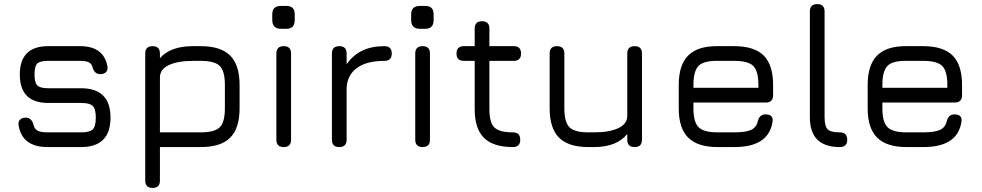

<svg xmlns="http://www.w3.org/2000/svg" viewBox="-20 -720 4810 940"><path d="M213 0Q89 0 71 -106Q68 -124 78 -134Q88 -144 106 -144Q135 -144 144 -109Q149 -88 164.5 -80Q180 -72 213 -72H377Q419 -72 434 -86.5Q449 -101 449 -144Q449 -187 434 -201.5Q419 -216 377 -216H216Q77 -216 77 -355Q77 -494 216 -494H372Q488 -494 506 -395Q509 -377 499 -367Q489 -357 471 -357Q442 -357 433 -391Q428 -409 414 -415.5Q400 -422 372 -422H216Q176 -422 162.5 -409Q149 -396 149 -355Q149 -316 162.5 -302Q176 -288 216 -288H377Q521 -288 521 -144Q521 0 377 0Z M763 0V164Q763 200 727 200Q691 200 691 164V-458Q691 -494 727 -494Q763 -494 763 -458V-435Q814 -494 925 -494H963Q1061 -494 1107 -448Q1153 -402 1153 -304V-190Q1153 -92 1107 -46Q1061 0 963 0ZM925 -422Q851 -422 807 -401.5Q763 -381 763 -341V-72H963Q1031 -72 1056 -97Q1081 -122 1081 -190V-304Q1081 -372 1056 -397Q1031 -422 963 -422Z M1356 -579Q1313 -579 1313 -622V-650Q1313 -691 1356 -691H1382Q1423 -691 1423 -650V-622Q1423 -579 1382 -579ZM1333 -36V-458Q1333 -494 1369 -494Q1405 -494 1405 -458V-36Q1405 0 1369 0Q1333 0 1333 -36Z M1677 -36Q1677 0 1641 0Q1605 0 1605 -36V-458Q1605 -494 1641 -494Q1677 -494 1677 -458V-405Q1737 -494 1862 -494Q1898 -494 1898 -458Q1898 -422 1862 -422Q1772 -422 1724.5 -385Q1677 -348 1677 -283Z M2036 -579Q1993 -579 1993 -622V-650Q1993 -691 2036 -691H2062Q2103 -691 2103 -650V-622Q2103 -579 2062 -579ZM2013 -36V-458Q2013 -494 2049 -494Q2085 -494 2085 -458V-36Q2085 0 2049 0Q2013 0 2013 -36Z M2491 0Q2395 0 2349.5 -45Q2304 -90 2304 -186V-422H2251Q2215 -422 2215 -458Q2215 -494 2251 -494H2304V-580Q2304 -616 2340 -616Q2376 -616 2376 -580V-494H2495Q2531 -494 2531 -458Q2531 -422 2495 -422H2376V-186Q2376 -120 2400.5 -96Q2425 -72 2491 -72Q2527 -72 2527 -36Q2527 0 2491 0Z M2671 -458Q2671 -494 2707 -494Q2743 -494 2743 -458V-190Q2743 -122 2768 -97Q2793 -72 2861 -72H2889Q2963 -72 3007 -92.5Q3051 -113 3051 -153V-458Q3051 -494 3087 -494Q3123 -494 3123 -458V-36Q3123 0 3087 0Q3051 0 3051 -36V-64Q2999 0 2889 0H2861Q2763 0 2717 -46Q2671 -92 2671 -190Z M3493 0Q3396 0 3349.5 -46Q3303 -92 3303 -189V-304Q3303 -402 3349.5 -448.5Q3396 -495 3493 -494H3575Q3673 -494 3719 -448Q3765 -402 3765 -304V-254Q3765 -218 3729 -218H3375V-189Q3375 -122 3400.5 -97Q3426 -72 3493 -72H3575Q3631 -72 3657 -84Q3683 -96 3690 -126Q3698 -160 3728 -160Q3768 -160 3762 -123Q3743 0 3575 0ZM3493 -422Q3425 -423 3400 -397.5Q3375 -372 3375 -304V-290H3693V-304Q3693 -372 3668 -397Q3643 -422 3575 -422Z M4091 0Q3945 0 3945 -146V-664Q3945 -700 3981 -700Q4017 -700 4017 -664V-146Q4017 -102 4032 -87Q4047 -72 4091 -72Q4128 -72 4128 -36Q4128 0 4091 0Z M4418 0Q4321 0 4274.5 -46Q4228 -92 4228 -189V-304Q4228 -402 4274.5 -448.5Q4321 -495 4418 -494H4500Q4598 -494 4644 -448Q4690 -402 4690 -304V-254Q4690 -218 4654 -218H4300V-189Q4300 -122 4325.5 -97Q4351 -72 4418 -72H4500Q4556 -72 4582 -84Q4608 -96 4615 -126Q4623 -160 4653 -160Q4693 -160 4687 -123Q4668 0 4500 0ZM4418 -422Q4350 -423 4325 -397.5Q4300 -372 4300 -304V-290H4618V-304Q4618 -372 4593 -397Q4568 -422 4500 -422Z"/></svg>

Font: Jura SemiBold
Style: Regular
Weight: 600
Designer: Daniel Johnson, Alexei Vanyashin
Foundry: Daniel Johnson
Version: Version 5.103